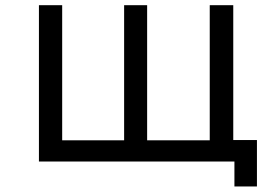

<svg xmlns="http://www.w3.org/2000/svg" viewBox="-20 -585 1040 725"><path d="M127 -565.4H214.8V-55.2H448.7V-565.4H535.6V-55.2H772V-565.4H860.8V-56.2H950.2V119.1H865.2V24.9H127Z"/></svg>

Font: BIZ UDPGothic
Style: Regular
Weight: 400
Designer: TypeBank Co., Ltd.
Foundry: Morisawa Inc.
Version: Version 1.051